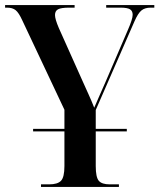

<svg xmlns="http://www.w3.org/2000/svg" viewBox="-21 -734 626 754"><path d="M140 0V-10H172Q205 -10 218.5 -24Q232 -38 232 -82V-218H109V-228H232V-303L67 -653Q53 -684 40.5 -694Q28 -704 7 -704H-1V-714H272V-704H252Q219 -704 207 -697.5Q195 -691 195 -675Q195 -659 210 -624L304 -414Q316 -387 327 -363Q338 -339 349 -311Q358 -332 369.5 -358Q381 -384 392 -409L481 -616Q500 -659 500 -676Q500 -691 489.5 -697.5Q479 -704 452 -704H396V-714H585V-704H571Q548 -704 534.5 -693Q521 -682 507 -650L355 -302V-228H477V-218H355V-82Q355 -38 367 -24Q379 -10 410 -10H446V0Z"/></svg>

Font: Noto Serif Display Condensed SemiBold
Style: Regular
Weight: 600
Width: 3
Designer: Monotype Design Team
Foundry: Monotype Imaging Inc.
Version: Version 2.009